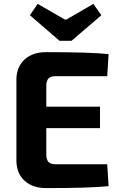

<svg xmlns="http://www.w3.org/2000/svg" viewBox="-20 -960 616 983"><path d="M285 -751 133 -882 173 -940 312 -860H320L458 -940L499 -882L346 -751ZM529 -119 536 -7Q442 3 216 3Q147 3 106 -34.5Q65 -72 64 -136V-554Q65 -618 106 -655.5Q147 -693 216 -693Q442 -693 536 -683L529 -570H264Q239 -570 228 -558Q217 -546 217 -519V-414H492V-304H217V-171Q217 -143 228 -131Q239 -119 264 -119Z"/></svg>

Font: Exo 2.0
Style: Bold
Weight: 700
Designer: Natanael Gama
Version: Version 1.001;PS 001.001;hotconv 1.0.70;makeotf.lib2.5.58329